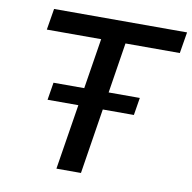

<svg xmlns="http://www.w3.org/2000/svg" viewBox="-79 -784 864 863"><g transform="rotate(10 353.0 -352.5)"><path d="M234 0 331 -608H83L99 -705H706L690 -608H442L346 0ZM141 -298 154 -378H548L535 -298Z"/></g></svg>

Font: Nunito Sans 7pt SemiBold
Style: Italic
Weight: 600
Italic angle: -9°
Designer: Vernon Adams
Foundry: Vernon Adams
Version: Version 3.101;gftools[0.9.27]